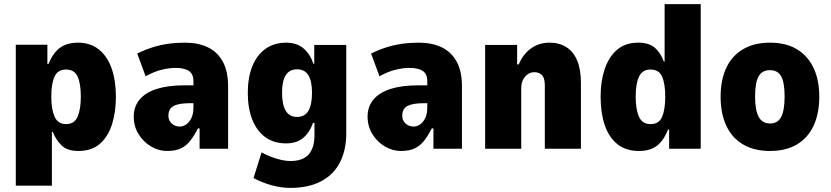

<svg xmlns="http://www.w3.org/2000/svg" viewBox="-20 -725 4053 936"><path d="M57 180V-507H211V-413H216Q239 -468 273 -492.5Q307 -517 360 -517Q421 -517 462.5 -483.5Q504 -450 524.5 -390.5Q545 -331 545 -253Q545 -179 526 -119Q507 -59 467 -24Q427 11 362 11Q310 11 282.5 -14Q255 -39 237 -82H233V180ZM302 -120Q343 -120 358.5 -156.5Q374 -193 374 -254Q374 -317 358.5 -351.5Q343 -386 302 -386Q261 -386 245.5 -351Q230 -316 230 -254Q230 -193 246 -156.5Q262 -120 302 -120Z M794 11Q754 11 716.5 -11Q679 -33 655.5 -71Q632 -109 632 -157Q632 -205 660.5 -239.5Q689 -274 744 -291.5Q799 -309 878 -309H942V-222H910Q882 -222 862 -219Q842 -216 828.5 -209.5Q815 -203 808 -191Q801 -179 801 -160Q801 -138 817 -123Q833 -108 857 -108Q873 -108 888.5 -119Q904 -130 913.5 -150.5Q923 -171 923 -200V-329Q923 -365 900.5 -379.5Q878 -394 836 -394Q805 -394 768 -385Q731 -376 690 -353L649 -464Q688 -483 724.5 -494.5Q761 -506 799.5 -511.5Q838 -517 883 -517Q946 -517 993 -494.5Q1040 -472 1066 -425Q1092 -378 1092 -304V0H953V-99H945Q927 -64 907.5 -39Q888 -14 861.5 -1.5Q835 11 794 11Z M1395 191Q1350 191 1302 177.5Q1254 164 1216 143L1255 18Q1277 30 1301.5 39.5Q1326 49 1350.5 54.5Q1375 60 1395 60Q1456 60 1484.5 28Q1513 -4 1513 -66V-126H1506Q1490 -80 1458.5 -53Q1427 -26 1374 -26Q1316 -26 1274.5 -55.5Q1233 -85 1210.5 -140.5Q1188 -196 1188 -272Q1188 -348 1210.5 -403Q1233 -458 1275 -487.5Q1317 -517 1375 -517Q1426 -517 1458.5 -490Q1491 -463 1508 -414H1512V-506H1668V-75Q1668 7 1637 67Q1606 127 1545 159Q1484 191 1395 191ZM1428 -155Q1466 -155 1483.5 -185Q1501 -215 1501 -273Q1501 -329 1483.5 -358Q1466 -387 1428 -387Q1391 -387 1373 -358.5Q1355 -330 1355 -273Q1355 -215 1373 -185Q1391 -155 1428 -155Z M1934 11Q1894 11 1856.5 -11Q1819 -33 1795.5 -71Q1772 -109 1772 -157Q1772 -205 1800.5 -239.5Q1829 -274 1884 -291.5Q1939 -309 2018 -309H2082V-222H2050Q2022 -222 2002 -219Q1982 -216 1968.5 -209.5Q1955 -203 1948 -191Q1941 -179 1941 -160Q1941 -138 1957 -123Q1973 -108 1997 -108Q2013 -108 2028.5 -119Q2044 -130 2053.5 -150.5Q2063 -171 2063 -200V-329Q2063 -365 2040.5 -379.5Q2018 -394 1976 -394Q1945 -394 1908 -385Q1871 -376 1830 -353L1789 -464Q1828 -483 1864.5 -494.5Q1901 -506 1939.5 -511.5Q1978 -517 2023 -517Q2086 -517 2133 -494.5Q2180 -472 2206 -425Q2232 -378 2232 -304V0H2093V-99H2085Q2067 -64 2047.5 -39Q2028 -14 2001.5 -1.5Q1975 11 1934 11Z M2345 0V-506H2501V-411H2509Q2529 -460 2568 -488.5Q2607 -517 2659 -517Q2706 -517 2740.5 -495.5Q2775 -474 2793.5 -430.5Q2812 -387 2812 -321V0H2636V-307Q2636 -331 2630.5 -345Q2625 -359 2613 -366Q2601 -373 2585 -373Q2568 -373 2553.5 -363.5Q2539 -354 2530 -336.5Q2521 -319 2521 -294V0Z M3095 11Q3031 11 2989.5 -22.5Q2948 -56 2928 -115.5Q2908 -175 2908 -254Q2908 -329 2928 -388.5Q2948 -448 2988.5 -482.5Q3029 -517 3091 -517Q3143 -517 3171.5 -493Q3200 -469 3216 -425H3220V-705H3396V0H3242V-94H3237Q3215 -39 3182 -14Q3149 11 3095 11ZM3152 -120Q3193 -120 3208 -156Q3223 -192 3223 -254Q3223 -316 3208 -351Q3193 -386 3151 -386Q3111 -386 3095 -351Q3079 -316 3079 -254Q3079 -192 3095 -156Q3111 -120 3152 -120Z M3734 11Q3657 11 3603 -20.5Q3549 -52 3521 -111.5Q3493 -171 3493 -254Q3493 -336 3521 -395Q3549 -454 3603 -485.5Q3657 -517 3733 -517Q3811 -517 3864 -485.5Q3917 -454 3945.5 -395Q3974 -336 3974 -254Q3974 -171 3946 -111.5Q3918 -52 3864.5 -20.5Q3811 11 3734 11ZM3734 -123Q3772 -123 3788.5 -155.5Q3805 -188 3805 -254Q3805 -322 3788.5 -352.5Q3772 -383 3733 -383Q3695 -383 3678 -352.5Q3661 -322 3661 -254Q3661 -188 3678.5 -155.5Q3696 -123 3734 -123Z"/></svg>

Font: Nunito Sans 7pt Condensed Black
Style: Regular
Weight: 900
Width: 3
Designer: Vernon Adams
Foundry: Vernon Adams
Version: Version 3.101;gftools[0.9.27]